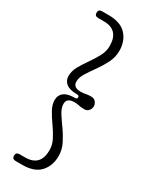

<svg xmlns="http://www.w3.org/2000/svg" viewBox="-218 -775 743 940"><g transform="rotate(30 153.0 -305.0)"><path d="M166.5 -305Q166.5 -315 154.5 -315Q112.5 -315 92.8 -330.8Q73 -346.5 73 -372.5Q73 -400 88.2 -427.8Q103.5 -455.5 123.8 -483.8Q144 -512 159.2 -540.8Q174.5 -569.5 174.5 -599.5Q174.5 -690.5 88.5 -690.5H57Q37 -690.5 37 -709.5Q37 -728.5 57 -728.5H94.5Q162.5 -728.5 195 -693Q227.5 -657.5 227.5 -602Q227.5 -567 211.2 -534.5Q195 -502 173.8 -472.5Q152.5 -443 136.2 -417Q120 -391 120 -368.5Q120 -335 162.5 -335Q180 -335 190.8 -337.8Q201.5 -340.5 220 -340.5Q237 -340.5 246 -329.2Q255 -318 255 -305Q255 -292.5 246.2 -281Q237.5 -269.5 220.5 -269.5Q201.5 -269.5 190.8 -272.5Q180 -275.5 162.5 -275.5Q120 -275.5 120 -241.5Q120 -219 136.2 -193.2Q152.5 -167.5 173.8 -138Q195 -108.5 211.2 -76Q227.5 -43.5 227.5 -8.5Q227.5 47 195 82.5Q162.5 118 94.5 118H57Q37 118 37 98.5Q37 79.5 57 79.5H88.5Q174.5 79.5 174.5 -11Q174.5 -41 159.2 -70Q144 -99 123.8 -127.2Q103.5 -155.5 88.2 -183Q73 -210.5 73 -237.5Q73 -264 92.8 -279.5Q112.5 -295 154.5 -295Q166.5 -295 166.5 -305Z"/></g></svg>

Font: Fraunces 144pt S100 Light
Style: Regular
Weight: 300
Version: Version 1.000; ttfautohint (v1.8.3)